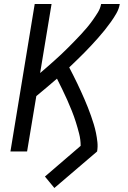

<svg xmlns="http://www.w3.org/2000/svg" viewBox="-20 -755 640 957"><path d="M251 182 204 125 382 -28Q382 -59 374.5 -88.5Q367 -118 358 -146.5Q349 -175 338 -202.5Q327 -230 315 -257Q303 -284 290 -310.5Q277 -337 264 -363Q238 -341 212.5 -319Q187 -297 161 -276L115 0H32L153 -735H237L180 -391Q198 -406 215.5 -421.5Q233 -437 250.5 -452.5Q268 -468 285 -484Q302 -500 318.5 -516.5Q335 -533 351 -549.5Q367 -566 383 -583Q399 -600 414 -618Q429 -636 442.5 -655Q456 -674 468 -693.5Q480 -713 484 -735H577Q573 -711 560.5 -689Q548 -667 533 -646Q518 -625 502 -605Q486 -585 469 -566Q452 -547 434.5 -528Q417 -509 399 -491Q381 -473 362.5 -455Q344 -437 325 -419Q335 -400 345 -380Q355 -360 364.5 -340.5Q374 -321 383 -301Q392 -281 401 -260.5Q410 -240 418 -219.5Q426 -199 433.5 -178Q441 -157 447.5 -135.5Q454 -114 458.5 -92Q463 -70 465.5 -46.5Q468 -23 464 0Z"/></svg>

Font: Iosevka Curly Extended Oblique
Style: Regular
Weight: 400
Width: 7
Italic angle: -9°
Monospace: yes
Designer: Belleve Invis
Foundry: Belleve Invis
Version: Version 11.1.0; ttfautohint (v1.8.3)